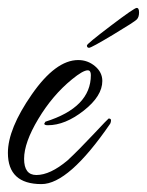

<svg xmlns="http://www.w3.org/2000/svg" viewBox="-25 -425 372 486"><path d="M250 -125Q256 -125 256 -120.5Q256 -116 254 -112Q149 41 80 41Q-5 41 -5 -38Q-5 -99 55.5 -186Q116 -273 173 -273Q197 -273 215.5 -257.5Q234 -242 234 -220Q234 -182 187 -145Q140 -108 96 -108Q87 -108 87 -112L90 -117Q205 -153 205 -235Q205 -247 197 -247Q185 -247 157 -224Q108 -184 72 -124Q36 -64 36 -23Q36 18 67 18Q102 18 146 -19Q174 -45 211.5 -85Q249 -125 250 -125ZM195 -310Q195 -314 255 -359.5Q315 -405 321 -405Q327 -405 327 -393.5Q327 -382 321.5 -376Q316 -370 261 -337Q206 -304 200.5 -304Q195 -304 195 -310Z"/></svg>

Font: Qwigley
Style: Regular
Weight: 400
Designer: Robert E. Leuschke
Foundry: Robert E. Leuschke
Version: Version 1.003